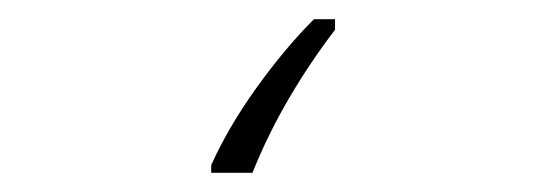

<svg xmlns="http://www.w3.org/2000/svg" viewBox="-20 40 570 200"><path d="M200 212Q218 172 247.5 131Q277 90 307 60H329V71Q303 105 281 142.5Q259 180 243 220H200Z"/></svg>

Font: Noto Sans Mono Condensed ExtraLight
Style: Regular
Weight: 200
Width: 3
Designer: Monotype Design Team
Foundry: Monotype Imaging Inc.
Version: Version 2.014; ttfautohint (v1.8.4.7-5d5b)